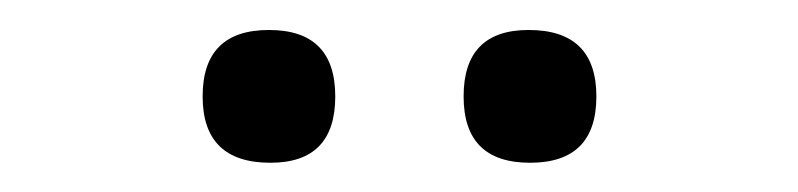

<svg xmlns="http://www.w3.org/2000/svg" viewBox="-20 -722 540 130"><path d="M162.1 -701.7Q207 -701.7 207 -656.7Q207 -611.8 163.1 -611.8Q117.2 -611.8 117.2 -656.7Q117.2 -701.7 162.1 -701.7ZM337.9 -701.7Q383.8 -701.7 383.8 -656.7Q383.8 -611.8 338.9 -611.8Q293.9 -611.8 293.9 -656.7Q293.9 -701.7 337.9 -701.7Z"/></svg>

Font: I.Ming
Style: Regular
Weight: 400
Designer: Ichiten Fonts Project
Version: Version 5.10 Mar 24, 2018